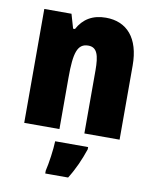

<svg xmlns="http://www.w3.org/2000/svg" viewBox="-87 -630 745 918"><g transform="rotate(10 285.5 -171.0)"><path d="M353 -563C289 -563 244 -536 216 -484H207L187 -553H55V0H226V-250C226 -370 240 -417 293 -417C336 -417 347 -379 347 -306V0H518V-360C518 -493 455 -563 353 -563ZM376 72V61H216C215 100 205 171 196 207V221H307C337 173 358 125 376 72Z"/></g></svg>

Font: Noto Sans Sinhala UI Condensed Black
Style: Regular
Weight: 900
Width: 3
Designer: Jelle Bosma - Monotype Design Team
Foundry: Monotype Imaging Inc.
Version: Version 2.006